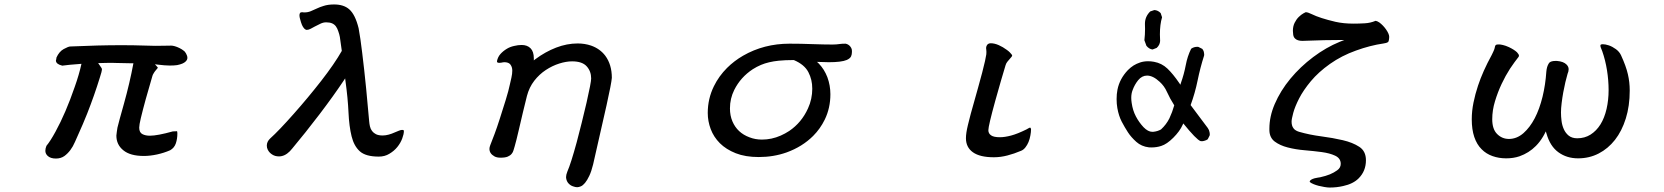

<svg xmlns="http://www.w3.org/2000/svg" viewBox="-20 -674 7540 870"><path d="M528.3 -469.2Q427.7 -469.2 298.8 -463.4Q290 -463.4 268.6 -451.7Q248 -440.4 235.8 -413.1Q235.8 -409.2 234.9 -405.8Q233.9 -402.3 233.6 -401.1Q233.4 -399.9 233.4 -399.4Q233.4 -391.6 241.2 -385.3Q247.1 -380.4 262.2 -376.5Q278.3 -378.4 295.7 -380.4Q313 -382.3 349.1 -384.8Q338.4 -335.9 318.8 -280.8Q277.8 -161.6 231.4 -77.1Q208 -34.2 190.4 -13.2Q185.5 -1.5 185.5 9.3Q185.5 22 195.3 31.7Q208 44.4 233.4 44.4Q255.4 44.4 271.5 33.2Q301.8 11.2 319.8 -31.2Q328.1 -50.8 335 -65.4Q355.5 -110.4 375 -159.2Q407.7 -242.2 432.6 -323.2Q441.9 -352.1 441.9 -358.4Q441.9 -362.3 440.4 -365.2Q437.5 -370.6 424.8 -388.2H433.6Q444.3 -388.2 452.6 -388.7Q466.8 -389.2 475.3 -389.2Q483.9 -389.2 484.9 -389.2Q485.8 -389.2 486.6 -389.2Q487.3 -389.2 488 -389.2Q488.8 -389.2 489.7 -389.2Q490.7 -389.2 491.7 -389.2Q492.7 -389.2 493.9 -389.2Q495.1 -389.2 496.1 -388.9Q497.1 -388.7 498 -388.7Q500.5 -388.7 504.9 -388.7Q515.6 -388.2 529.8 -388.2Q543.9 -388.2 553.7 -387.7Q570.3 -387.2 579.1 -387.2H584.5Q567.9 -297.9 541.5 -203.6Q518.6 -122.6 512.2 -95.7Q510.3 -85.4 509.3 -76.7L507.3 -59.6Q507.3 -18.6 538.6 6.8Q569.8 32.7 631.8 32.7Q659.7 32.7 691.4 25.9Q723.1 19 751 6.8Q770 -3.9 776.9 -24.7Q783.7 -45.4 783.7 -69.3Q783.7 -79.6 781.2 -79.6Q780.8 -79.6 776.9 -79.1Q772.9 -78.6 763.2 -78.6Q692.9 -59.1 659.2 -59.1Q639.6 -59.1 626 -65.9Q610.8 -73.2 610.8 -95.7Q610.8 -107.9 618.2 -139.2Q636.7 -215.8 670.4 -329.1Q671.9 -335 674.8 -339.4Q680.2 -349.1 685.1 -354.5Q691.9 -362.8 695.3 -366.7Q694.3 -369.6 689.9 -374L682.1 -382.8L693.8 -381.3Q728.5 -377 748.8 -377Q769 -377 782.2 -378.9Q810.1 -384.3 820.8 -395Q829.1 -402.8 829.1 -411.6Q829.1 -420.9 823.2 -431.2Q819.8 -437 818.6 -438.2Q817.4 -439.5 816.7 -440.4Q815.9 -441.4 815.2 -442.1Q814.5 -442.9 813.5 -443.4Q804.7 -450.7 793.2 -456.3Q781.7 -461.9 772 -464.6Q762.2 -467.3 755.9 -467.3Q743.2 -467.3 723.6 -466.8Q704.1 -466.3 683.1 -466.3Q662.1 -466.3 624.5 -467.8Q586.9 -469.2 528.3 -469.2Z M1370.1 -538.6Q1377.9 -538.6 1387.7 -543.7Q1397.5 -548.8 1406.2 -553.7Q1420.9 -561.5 1433.1 -567.1Q1445.3 -572.8 1458 -572.8Q1474.6 -572.8 1485.4 -567.9Q1496.1 -563 1502.4 -554Q1508.8 -544.9 1512.7 -532.7Q1518.1 -517.6 1520 -506.3L1528.8 -443.4Q1495.6 -384.8 1435.1 -307.1Q1376 -231.4 1311.5 -158.7Q1243.7 -82 1204.1 -46.4Q1189 -32.2 1189 -14.2Q1189 -4.4 1193.1 3.9Q1197.3 12.2 1202.4 17.3Q1207.5 22.5 1212.9 25.9Q1226.1 34.7 1244.1 34.7Q1270 34.7 1293 11.7Q1297.9 6.8 1304.2 -1Q1362.3 -70.3 1428.2 -156.7Q1490.7 -238.8 1537.6 -309.1L1543.9 -318.8L1545.4 -307.1Q1556.2 -229 1559.1 -165Q1562 -101.1 1573.2 -56.2Q1584 -12.2 1610.6 11.7Q1637.2 35.6 1696.3 35.6Q1723.6 35.6 1744.1 22.9Q1765.6 10.3 1780.3 -7.8Q1794.9 -25.9 1802.5 -46.1Q1810.1 -66.4 1810.1 -80.1Q1810.1 -82.5 1809.1 -83.5Q1807.1 -85.4 1802 -85.4Q1796.9 -85.4 1788.1 -82Q1761.7 -70.8 1755.1 -68.4Q1748.5 -65.9 1741.2 -64Q1727.1 -60.1 1713.9 -60.1Q1695.3 -60.1 1683.6 -65.9Q1662.1 -76.7 1656.2 -101.6Q1653.8 -112.8 1652.8 -124.5Q1650.9 -146 1639.2 -272Q1635.3 -314 1630.4 -356L1621.1 -435.5Q1613.3 -501.5 1605 -545.9Q1589.8 -607.9 1562.5 -631.8Q1537.6 -653.8 1493.7 -653.8Q1465.8 -653.8 1445.8 -647Q1428.2 -641.6 1418.5 -636.7Q1401.4 -628.9 1388.2 -623.3Q1375 -617.7 1358.4 -617.7Q1354 -617.7 1352.5 -618.2Q1351.1 -618.7 1349.6 -618.7Q1342.3 -618.7 1339.8 -615.7Q1336.9 -610.8 1336.9 -605.2Q1336.9 -599.6 1338.4 -592.8Q1344.2 -570.3 1348.1 -561.5Q1352.1 -552.7 1356 -547.9L1358.9 -544.4Q1364.7 -538.6 1370.1 -538.6Z M2572.3 -396Q2618.2 -396 2638.4 -373.5Q2658.7 -351.1 2658.7 -318.4Q2658.7 -300.8 2637.7 -208.5Q2616.2 -116.2 2593.3 -29.8Q2566.9 66.9 2550.8 103.5Q2544.9 118.2 2544.9 128.9Q2544.9 133.3 2545.9 136.7Q2548.8 149.9 2557.4 158.4Q2565.9 167 2576.7 170.4Q2587.4 174.3 2595 174.3Q2602.5 174.3 2611.8 170.4Q2621.1 166.5 2630.9 154.8Q2640.6 143.1 2650.1 123Q2659.7 103 2667.5 71.3Q2706.5 -98.6 2728.5 -197.5Q2750.5 -296.4 2752.4 -321.3Q2752.4 -381.3 2722.7 -421.4Q2698.7 -453.1 2658.7 -467.3Q2629.9 -477.1 2597.7 -477.1Q2548.8 -477.1 2500 -458.3Q2451.2 -439.5 2405.8 -405.8L2398.9 -400.4V-409.2Q2398.9 -440.4 2384 -455.3Q2369.1 -470.2 2343.8 -470.2Q2327.6 -470.2 2309.6 -465.8Q2291.5 -461.9 2276.9 -453.1Q2259.8 -442.9 2247.6 -429.2Q2235.8 -416 2231.9 -397Q2231.9 -392.1 2233.9 -391.1Q2237.3 -389.2 2242.4 -389.2Q2247.6 -389.2 2252 -390.1Q2259.3 -392.1 2266.4 -392.1Q2273.4 -392.1 2279.8 -390.1Q2289.1 -387.2 2293.5 -380.4Q2301.3 -369.6 2301.3 -354Q2301.3 -339.4 2297.4 -322.3Q2293.5 -305.7 2290.5 -292Q2284.7 -263.7 2271.5 -220.9Q2258.3 -178.2 2244.6 -135.7Q2231 -93.3 2221.2 -67.4Q2205.1 -24.9 2201.4 -15.9Q2197.8 -6.8 2197.8 0.5Q2197.8 22 2220.7 34.7Q2231.4 40.5 2248 40.5Q2269.5 40.5 2280.8 35.6Q2292 30.8 2298.3 23.2Q2304.7 15.6 2306.9 6.6Q2309.1 -2.4 2312 -10.3Q2318.8 -33.2 2331.1 -86.4Q2349.1 -165 2367.7 -239.3Q2377.9 -278.3 2400.9 -308.1Q2423.8 -337.4 2453.1 -356.7Q2482.4 -376 2513.9 -386Q2545.4 -396 2572.3 -396Z M3682.1 -393.6Q3715.3 -392.1 3735.4 -392.1Q3793 -392.1 3816.9 -402.3Q3831.5 -408.7 3836.4 -418.5Q3840.3 -427.2 3840.3 -438.5Q3840.3 -440.9 3840.3 -442.9V-443.4Q3840.3 -452.1 3836.4 -458Q3832.5 -464.8 3827.4 -468.8Q3822.3 -472.7 3817.6 -474.4Q3813 -476.1 3811.5 -476.1Q3794.4 -476.1 3785.2 -474.6Q3770 -472.2 3752.2 -472.2Q3734.4 -472.2 3710.4 -472.7Q3686.5 -473.1 3660.6 -474.1Q3608.9 -476.1 3557.6 -476.1Q3441.4 -476.1 3346.7 -421.4Q3306.2 -397.9 3274.4 -366.2Q3237.3 -329.1 3214.8 -283.2Q3187 -226.6 3187 -162.1Q3187 -125 3200.4 -89.1Q3213.9 -53.2 3241.9 -25.1Q3270 2.9 3313.7 20.3Q3357.4 37.6 3418 37.6Q3485.4 37.6 3544.4 16.6Q3615.7 -9.3 3664.6 -58.1Q3696.8 -90.3 3717.3 -132.3Q3742.7 -184.6 3742.7 -247.1Q3742.7 -287.1 3729 -324.2Q3714.8 -360.8 3690.4 -385.7ZM3641.1 -182.6Q3612.3 -118.7 3556.2 -80.6Q3537.6 -68.4 3517.6 -59.6Q3476.6 -41.5 3432.6 -41.5Q3402.3 -41.5 3376 -51.8Q3320.8 -72.3 3298.8 -124Q3287.6 -150.4 3287.6 -182.6Q3287.6 -227.5 3307.1 -266.6Q3335.9 -324.2 3391.1 -360.4Q3408.7 -371.6 3428.2 -379.9Q3461.4 -394 3508.3 -398.9Q3538.1 -401.9 3576.2 -401.9H3577.1Q3625.5 -381.3 3643.1 -346.7Q3651.9 -329.6 3656.2 -311.5Q3660.6 -293.5 3660.6 -271.5Q3660.6 -249.5 3655.8 -226.6Q3650.9 -203.6 3641.1 -182.6Z M4651.9 -89.4Q4649.9 -95.7 4647.5 -95.7Q4647 -95.7 4646.5 -95.7Q4639.6 -92.8 4631.8 -87.9Q4590.3 -67.4 4561.5 -59.8Q4532.7 -52.2 4510.7 -52.2Q4482.9 -52.2 4471.2 -60.5Q4458.5 -68.8 4458.5 -84Q4458.5 -103.5 4489.7 -216.8Q4502.4 -262.7 4515.6 -308.1L4536.6 -378.9Q4539.1 -387.7 4545.2 -395Q4551.3 -402.3 4555.2 -406.7Q4566.4 -418.5 4566.4 -422.4Q4566.4 -424.3 4563 -428.5Q4559.6 -432.6 4555.4 -437Q4551.3 -441.4 4542.5 -447.8Q4524.9 -460.9 4505.6 -469.5Q4486.3 -478 4469.2 -478Q4454.6 -478 4449.7 -464.4Q4448.2 -460 4448.2 -456.8Q4448.2 -453.6 4449 -449.2Q4449.7 -444.8 4449.7 -439Q4449.7 -433.1 4449.2 -427.7Q4446.8 -408.2 4430.7 -345.7Q4422.4 -313.5 4412.1 -277.3Q4383.8 -178.2 4378.9 -158.9Q4374 -139.6 4372.1 -132.3Q4370.1 -124 4365.7 -106.9Q4356.9 -70.3 4356.9 -47.9Q4356.9 -6.3 4388.7 16.1Q4420.4 38.6 4483.4 38.6Q4514.2 38.6 4545.4 30.3Q4574.7 22.9 4607.9 8.8Q4618.2 4.4 4626.5 -6.3Q4643.1 -27.3 4648.9 -60.1Q4651.9 -75.2 4651.9 -89.4Z M5182.6 -396.5Q5162.6 -396.5 5146 -390.9Q5129.4 -385.3 5116.7 -377.4Q5103 -368.7 5090.8 -356.4Q5053.2 -316.9 5043.5 -267.6Q5039.6 -248 5039.6 -225.1Q5039.6 -203.1 5043 -184.1Q5049.3 -148.9 5062.7 -123Q5076.2 -97.2 5090.8 -74.7Q5105 -52.7 5128.9 -31.2Q5152.3 -10.3 5186 -6.3Q5191.9 -5.9 5197.3 -5.9Q5221.2 -5.9 5241.7 -12.7Q5267.1 -20.5 5296.6 -50Q5326.2 -79.6 5338.9 -108.4L5341.8 -114.7Q5401.4 -41 5419.9 -34.7Q5422.4 -34.2 5424.8 -34.2Q5427.2 -34.2 5430.4 -34.4Q5433.6 -34.7 5437.5 -36.1Q5445.8 -38.1 5452.6 -43L5461.4 -60.5Q5461.9 -63.5 5461.9 -66.4Q5461.9 -69.3 5460.9 -74.2Q5459.5 -84.5 5452.6 -94.2L5375 -197.8Q5395 -252 5406.7 -309.6Q5418.5 -367.2 5436 -421.9Q5436.5 -424.3 5436.5 -427.5Q5436.5 -430.7 5435.5 -435.1Q5434.6 -444.3 5427.7 -452.6L5410.2 -461.4Q5407.7 -461.9 5405.3 -461.9Q5389.6 -461.9 5377.4 -453.1Q5360.4 -418.9 5353 -378.9Q5345.2 -337.9 5331.1 -298.3L5328.6 -290L5323.7 -297.4Q5295.4 -338.9 5269.8 -363.3Q5244.1 -387.7 5209 -394Q5195.3 -396.5 5182.6 -396.5ZM5201.2 -76.7Q5182.1 -76.7 5161.6 -97.7Q5141.1 -119.6 5127 -146.5Q5112.8 -173.3 5107.9 -207.5Q5106 -219.7 5106 -230.5Q5106 -250.5 5112.3 -266.1Q5121.1 -290.5 5137.2 -310.5Q5154.3 -331.5 5177.7 -331.5Q5204.6 -331.5 5234.9 -303.2Q5255.9 -284.2 5267.6 -257.8Q5281.2 -227.5 5300.8 -196.8Q5292 -165.5 5278.8 -137.7Q5265.1 -109.9 5240.7 -87.4Q5225.1 -78.6 5205.1 -76.7Q5203.1 -76.7 5201.2 -76.7ZM5168.5 -542.5Q5168.5 -516.6 5165.5 -491.7L5174.8 -466.3Q5187.5 -451.2 5202.6 -449.7L5221.2 -457Q5235.8 -470.2 5236.8 -488.3Q5235.8 -503.9 5235.8 -518.1Q5235.8 -563.5 5245.6 -595.7L5239.3 -614.7Q5226.6 -627.9 5210.4 -628.4L5191.9 -622.1Q5168 -598.6 5168 -566.4Z M5731.9 -91.3Q5731.9 -87.4 5731.9 -83Q5732.9 -50.3 5755.9 -32.7Q5780.3 -14.6 5814.9 -5.9Q5850.6 3.4 5891.8 6.8Q5933.1 10.3 5969.2 15.1Q6005.4 20 6029.3 31.2Q6055.2 43 6055.2 68.4Q6055.2 86.4 6039.1 97.7Q6024.4 108.4 6006.1 116Q5987.8 123.5 5961.4 129.4H5960.9Q5959.5 129.4 5951.4 130.9Q5943.4 132.3 5937 133.8Q5918 139.2 5915 147Q5915 147.5 5914.6 149.4L5916 151.4Q5919.9 155.3 5932.6 160.6Q5953.1 168.9 5981 173.3Q5995.6 175.8 6004.4 175.8Q6037.6 175.8 6066.4 168.9Q6111.3 159.2 6136.2 134.3Q6169.4 101.1 6169.4 52.2Q6169.4 10.7 6139.2 -8.8Q6109.4 -28.3 6064.5 -38.8Q6019.5 -49.3 5966.8 -56.2Q5914.1 -63 5866.7 -76.7Q5852.1 -81.1 5843.8 -89.4L5840.8 -93.3Q5832.5 -104 5832.5 -123Q5832.5 -134.3 5840.1 -162.6Q5847.7 -190.9 5866.7 -228Q5885.7 -265.1 5919.9 -306.2Q5954.1 -347.2 6006.3 -384.3Q6059.6 -421.9 6124 -444.8Q6188.5 -468.3 6249.5 -477.1Q6263.2 -479 6269 -482.9Q6273.9 -485.8 6274.9 -506.8Q6274.9 -520 6260.3 -541Q6247.1 -559.6 6230 -572.3Q6219.7 -579.1 6212.9 -579.6Q6189.9 -569.8 6163.8 -568.4Q6137.7 -566.9 6113.3 -566.9Q6067.9 -566.9 6031.2 -575.2Q5960.4 -591.8 5923.8 -609.9Q5906.2 -618.7 5896.5 -618.7Q5892.1 -617.2 5886.7 -613.8Q5876 -607.9 5865 -597.2Q5854 -586.4 5846.2 -570.6Q5838.4 -554.7 5838.4 -534.2Q5838.4 -525.9 5839.8 -517.1Q5841.3 -505.9 5848.1 -499.5Q5858.9 -488.8 5881.3 -488.8Q5884.3 -488.8 5909.7 -489.7Q5982.4 -492.7 6048.8 -492.7H6071.3L6050.3 -484.4Q5988.3 -459 5930.2 -415.3Q5872.1 -371.6 5827.1 -317.4Q5782.2 -263.2 5755.9 -202.1Q5731.9 -146 5731.9 -91.3Z M6648.9 -133.8Q6648.9 -87.4 6660.2 -53.7Q6671.9 -19 6693.8 2.4Q6713.9 22.9 6742.7 33.2Q6771.5 43.5 6804.7 43.5Q6837.9 43.5 6865.2 34.2Q6908.2 19 6939.5 -12.7Q6957.5 -30.8 6971.7 -54.7Q6976.1 -61.5 6984.4 -78.6L6987.8 -67.9Q7003.9 -11.2 7041.7 16.1Q7079.6 43.5 7130.6 43.5Q7181.6 43.5 7224.1 21.5Q7266.6 -0.5 7297.9 -40.3Q7329.1 -80.1 7346.9 -137Q7364.7 -193.8 7364.7 -263.7Q7364.7 -301.8 7356.4 -337.4Q7348.1 -374 7325.2 -423.8Q7317.9 -439.5 7302.2 -451.2Q7286.1 -462.9 7270.3 -468.3Q7254.4 -473.6 7242.7 -473.6Q7235.4 -473.6 7232.9 -471.2Q7231.9 -470.2 7231.9 -468.3Q7231.9 -466.3 7231.9 -464.8Q7232.4 -462.4 7233.4 -459Q7234.4 -455.6 7240.2 -441.9Q7254.4 -401.4 7261.7 -355.7Q7269 -310.1 7269 -265.6Q7269 -221.2 7259.8 -180.7Q7240.7 -98.1 7187 -64Q7160.6 -47.4 7127 -47.4Q7103 -47.4 7087.9 -59.6Q7073.7 -71.3 7065.9 -88.9Q7058.1 -106.4 7055.7 -126.2Q7053.2 -146 7053.2 -164.6Q7053.2 -183.1 7056.2 -207Q7059.1 -231 7063.5 -255.4Q7072.8 -305.2 7083 -339.4Q7087.9 -350.1 7087.9 -360.4Q7087.9 -372.1 7078.1 -381.8Q7064.5 -395.5 7034.7 -397.9Q7031.2 -397.9 7028.3 -397.9Q7008.8 -397.9 7000.5 -390.1L6998 -386.7Q6988.8 -372.6 6986.8 -349.1Q6982.9 -290.5 6969.7 -235.8Q6941.9 -122.6 6883.3 -70.8Q6853 -44.4 6817.4 -44.4Q6786.1 -44.4 6763.7 -66.9Q6741.7 -88.9 6741.7 -133.8Q6741.7 -174.3 6754.2 -215.3Q6766.6 -256.3 6784.2 -293.7Q6801.8 -331.1 6822.3 -362.8Q6843.3 -394 6860.8 -416Q6862.8 -418.9 6862.8 -421.4Q6862.8 -427.7 6854 -437Q6841.8 -448.7 6817.4 -460.4Q6802.2 -467.3 6790.3 -470Q6778.3 -472.7 6772.7 -472.7Q6767.1 -472.7 6763.2 -472.2Q6755.9 -470.7 6754.4 -463.9Q6752.4 -453.6 6750 -448Q6747.6 -442.4 6746.1 -439Q6742.2 -430.2 6739.3 -424.8Q6698.7 -350.6 6677.2 -285.6Q6664.6 -248 6656.7 -209Q6648.9 -170.4 6648.9 -133.8Z"/></svg>

Font: Bakudai
Style: Light
Weight: 300
Version: Version 1.48